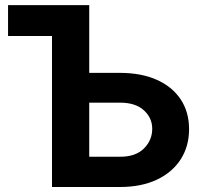

<svg xmlns="http://www.w3.org/2000/svg" viewBox="-20 -748 819 768"><path d="M336.9 -456.5H459.5Q545.4 -456.5 607.4 -428.7Q669.4 -400.9 702.9 -350.3Q736.3 -299.8 736.3 -231.4Q736.3 -163.1 702.9 -110.8Q669.4 -58.6 607.4 -29.3Q545.4 0 459.5 0H188V-604H12.2V-727.5H336.9ZM336.9 -337.4V-121.1H459.5Q522 -120.6 555.4 -153.8Q588.9 -187 588.9 -232.9Q588.9 -276.4 555.4 -306.9Q522 -337.4 459.5 -337.4Z"/></svg>

Font: Inter-Bold
Style: Bold
Weight: 700
Designer: Rasmus Andersson
Foundry: rsms
Version: Version 4.000;git-a52131595